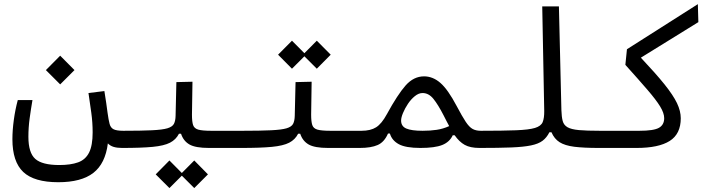

<svg xmlns="http://www.w3.org/2000/svg" viewBox="-20 -725 3556 944"><path d="M266.6 170.9Q147.5 170.9 94.2 120.4Q41 69.8 41 -40.5Q41 -84.5 47.9 -135Q54.7 -185.5 67.4 -232.9H139.6Q131.8 -187.5 125.7 -142.6Q119.6 -97.7 119.6 -52.7Q119.6 26.4 153.6 56.4Q187.5 86.4 271.5 86.4Q327.6 86.4 364 73.2Q400.4 60.1 418 25.1Q435.5 -9.8 435.5 -74.2Q435.5 -122.1 429 -169.9Q422.4 -217.8 415 -267.6L493.2 -277.3Q498.5 -247.6 502.2 -219.2Q505.9 -190.9 508.8 -170.9Q513.7 -135.3 518.8 -116Q523.9 -96.7 538.6 -89.4Q553.2 -82 585.9 -82Q609.4 -82 617.7 -73.2Q626 -64.5 626 -42.5Q626 -20 616.5 -8.8Q606.9 2.4 580.1 2.4Q556.2 2.4 539.1 -2.7Q522 -7.8 510.3 -20Q498 79.1 439 125Q379.9 170.9 266.6 170.9ZM275.9 -310.1 205.6 -380.4 275.9 -451.2 346.2 -380.4Z M580.1 2.4 585.9 -82Q674.8 -82 726.6 -84.5Q778.3 -86.9 803 -94.2Q827.6 -101.6 835.2 -116.2Q842.8 -130.9 843.3 -155.8L847.2 -321.3L926.3 -323.2L923.8 -160.6Q923.8 -127 929.4 -110.1Q935.1 -93.3 955.1 -87.6Q975.1 -82 1018.6 -82H1171.9Q1207 -82 1207 -44.9Q1207 -17.1 1195.3 -7.3Q1183.6 2.4 1166 2.4H1007.3Q941.4 2.4 911.6 -14.6Q881.8 -31.7 870.1 -67.4H859.9Q845.2 -38.6 815.9 -23.4Q786.6 -8.3 730.7 -2.9Q674.8 2.4 580.1 2.4ZM935.1 199.7 874 138.7 813 199.7 745.6 132.3 813 64 874 125.5 935.1 64 1002.4 132.3Z M1166 2.4 1171.9 -82Q1260.7 -82 1312.5 -84.5Q1364.3 -86.9 1388.9 -94.2Q1413.6 -101.6 1421.1 -116.2Q1428.7 -130.9 1429.2 -155.8L1433.1 -321.3L1512.2 -323.2L1509.8 -160.6Q1509.8 -127 1515.4 -110.1Q1521 -93.3 1541 -87.6Q1561 -82 1604.5 -82H1757.8Q1793 -82 1793 -44.9Q1793 -17.1 1781.2 -7.3Q1769.5 2.4 1752 2.4H1593.3Q1527.3 2.4 1497.6 -14.6Q1467.8 -31.7 1456.1 -67.4H1445.8Q1431.2 -38.6 1401.9 -23.4Q1372.6 -8.3 1316.7 -2.9Q1260.7 2.4 1166 2.4ZM1537.6 -387.2 1476.6 -448.2 1415.5 -387.2 1347.2 -456.1 1415.5 -524.9 1476.6 -463.4 1537.6 -524.9 1606 -456.1Z M1749 2.4Q1736.8 2.4 1731.4 -8.1Q1726.1 -18.6 1726.1 -43.9Q1726.1 -61 1733.6 -71.5Q1741.2 -82 1757.8 -82Q1801.8 -82 1829.1 -99.1Q1856.4 -116.2 1881.8 -163.1Q1935.1 -260.7 1974.6 -305.2Q2014.2 -349.6 2064.9 -349.6Q2108.4 -349.6 2145.5 -317.1Q2182.6 -284.7 2225.1 -204.1Q2252.4 -152.3 2269.8 -126.2Q2287.1 -100.1 2303.5 -91.1Q2319.8 -82 2343.8 -82Q2361.3 -82 2369.1 -75.9Q2377 -69.8 2377 -43.9Q2377 -12.2 2366.2 -4.9Q2355.5 2.4 2337.9 2.4Q2292 2.4 2264.9 -12.7Q2237.8 -27.8 2215.3 -60.1H2206.1Q2190.9 -26.9 2154.5 -12.2Q2118.2 2.4 2046.9 2.4Q1974.6 2.4 1940.7 -16.1Q1906.7 -34.7 1897 -68.4H1887.7Q1869.6 -26.4 1836.9 -12Q1804.2 2.4 1749 2.4ZM2188.5 -105Q2182.1 -116.7 2175.3 -129.9Q2168.5 -143.1 2161.1 -157.7Q2134.3 -210 2111.1 -238.8Q2087.9 -267.6 2057.6 -267.6Q2038.6 -267.6 2019.8 -252.4Q2001 -237.3 1985.8 -214.6Q1970.7 -191.9 1961.4 -169.4Q1952.1 -147 1952.1 -132.3Q1952.1 -104 1977.8 -93Q2003.4 -82 2058.1 -82Q2095.7 -82 2127 -86.7Q2158.2 -91.3 2188.5 -105Z M2337.9 2.4Q2309.6 2.4 2309.6 -42Q2309.6 -65.9 2319.3 -74Q2329.1 -82 2343.8 -82Q2453.6 -82 2516.8 -84.5Q2580.1 -86.9 2610.1 -95.9Q2640.1 -105 2648.2 -124.8Q2656.2 -144.5 2655.8 -179.2L2646 -693.4H2728L2740.2 -183.6Q2741.2 -150.4 2746.6 -130.1Q2752 -109.9 2770.3 -99.4Q2788.6 -88.9 2826.4 -85.4Q2864.3 -82 2929.7 -82Q2966.3 -82 2966.3 -42Q2966.3 -16.1 2955.8 -6.8Q2945.3 2.4 2923.8 2.4Q2850.1 2.4 2803.7 -3.4Q2757.3 -9.3 2731.2 -25.9Q2705.1 -42.5 2691.4 -74.7H2681.2Q2668 -48.3 2647.7 -33Q2627.4 -17.6 2590.6 -10Q2553.7 -2.4 2492.9 0Q2432.1 2.4 2337.9 2.4Z M2923.8 2.4 2929.7 -82H3123.5Q3194.3 -82 3220 -96.7Q3245.6 -111.3 3245.6 -144Q3245.6 -168.9 3225.6 -201.7Q3205.6 -234.4 3163.3 -283.4Q3121.1 -332.5 3054.7 -406.2L3062.5 -482.9L3411.1 -704.6L3413.6 -616.2L3130.9 -441.4Q3204.1 -363.8 3247.1 -310.3Q3290 -256.8 3308.6 -217.8Q3327.1 -178.7 3327.1 -143.6Q3327.1 -66.4 3272.7 -32Q3218.3 2.4 3109.9 2.4Z"/></svg>

Font: Cascadia Mono NF SemiLight
Style: Regular
Weight: 350
Monospace: yes
Designer: Aaron Bell
Foundry: Saja Typeworks
Version: Version 2404.023; ttfautohint (v1.8.4)